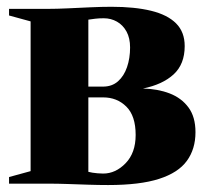

<svg xmlns="http://www.w3.org/2000/svg" viewBox="-20 -528 592 552"><path d="M291 4Q263.5 4 233.5 3Q203.5 2 174.2 1Q145 0 120.5 0H6V-19L68 -36V-466.5L6 -483.5V-502.5H117.5Q143 -502.5 174.8 -504Q206.5 -505.5 239.5 -507Q272.5 -508.5 300.5 -508.5Q367.5 -508.5 414.5 -497Q461.5 -485.5 486.2 -460.8Q511 -436 511 -395.5Q511 -343.5 479.2 -314.2Q447.5 -285 391 -273.5Q433.5 -272.5 467.5 -259.5Q501.5 -246.5 521.8 -219.2Q542 -192 542 -148Q542 -99.5 517.2 -65.5Q492.5 -31.5 437.5 -13.8Q382.5 4 291 4ZM276.5 -29Q312.5 -29 341.2 -58.8Q370 -88.5 370 -140Q370 -195 343.2 -221.5Q316.5 -248 276.5 -248H234V-34Q239.5 -32.5 246 -31.5Q252.5 -30.5 260.2 -29.8Q268 -29 276.5 -29ZM234 -279H276Q302 -279 319.2 -294.2Q336.5 -309.5 345.2 -335Q354 -360.5 354 -391.5Q354 -418.5 343.8 -437.2Q333.5 -456 316.2 -465.8Q299 -475.5 278.5 -475.5Q264.5 -475.5 253.8 -474.2Q243 -473 234 -471.5Z"/></svg>

Font: Merriweather 144pt Black
Style: Regular
Weight: 900
Version: Version 2.100